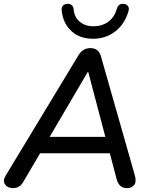

<svg xmlns="http://www.w3.org/2000/svg" viewBox="-22 -959 778 986"><path d="M45 7Q17 7 4 -11.5Q-9 -30 7 -57L382 -677Q404 -712 442 -712Q484 -712 496 -671L670 -60Q680 -25 667 -9Q654 7 630 7Q589 7 577 -39L542 -172H184L97 -24Q79 7 45 7ZM429 -590 233 -256H519L431 -590ZM456 -760Q387 -760 344.5 -799.5Q302 -839 295 -903Q291 -935 321 -939Q335 -941 344.5 -934Q354 -927 356 -913Q359 -871 387.5 -847.5Q416 -824 459 -824Q501 -824 533 -846.5Q565 -869 578 -914Q587 -943 615 -939Q629 -937 636 -926.5Q643 -916 637 -899Q618 -835 569.5 -797.5Q521 -760 456 -760Z"/></svg>

Font: Nunito SemiBold
Style: Italic
Weight: 600
Italic angle: -9°
Designer: Vernon Adams
Foundry: Vernon Adams
Version: Version 3.601; ttfautohint (v1.8.2.53-6de2)